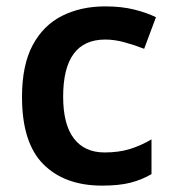

<svg xmlns="http://www.w3.org/2000/svg" viewBox="-20 -572 541 602"><path d="M300 10Q183 10 116 -57Q49 -124 49 -268Q49 -368 82.5 -430.5Q116 -493 175 -522.5Q234 -552 310 -552Q361 -552 401 -542Q441 -532 469 -518L432 -419Q401 -431 370 -439.5Q339 -448 310 -448Q178 -448 178 -269Q178 -182 211.5 -138Q245 -94 308 -94Q353 -94 388 -105Q423 -116 455 -135V-26Q424 -8 388.5 1Q353 10 300 10Z"/></svg>

Font: Noto Sans Tamil SemiBold
Style: Regular
Weight: 600
Designer: Jelle Bosma - Monotype Design Team
Foundry: Monotype Imaging Inc.
Version: Version 2.004; ttfautohint (v1.8.4.7-5d5b)